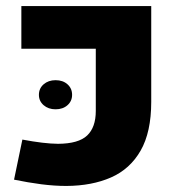

<svg xmlns="http://www.w3.org/2000/svg" viewBox="-20 -611 600 641"><path d="M201.7 9.8Q161.6 9.8 117.9 4.2Q74.2 -1.5 26.9 -11.2L54.7 -145Q127 -131.3 173.8 -130.9Q242.2 -131.3 271 -158.7Q299.8 -186 299.8 -240.7V-448.2H51.3V-590.8H484.9V-271Q484.9 -169.9 449.5 -108.2Q414.1 -46.4 350.6 -18.6Q287.1 9.3 201.7 9.8ZM165.5 -246.1Q141.6 -246.1 125.7 -259.8Q109.9 -273.4 109.9 -294.4Q109.9 -315.9 125.7 -329.6Q141.6 -343.3 165.5 -343.3Q189.9 -343.3 205.3 -329.6Q220.7 -315.9 220.7 -294.4Q220.7 -273.4 205.3 -259.8Q189.9 -246.1 165.5 -246.1Z"/></svg>

Font: Heebo Black
Style: Regular
Weight: 900
Designer: Oded Ezer
Foundry: Ezer Type House
Version: Version 3.100